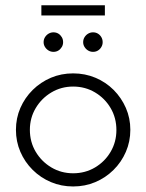

<svg xmlns="http://www.w3.org/2000/svg" viewBox="-20 -689 547 718"><path d="M253.5 8.3Q209 8.3 170.5 -8Q131.9 -24.3 102.4 -53.5Q72.9 -82.6 56.2 -121.2Q39.6 -159.7 39.6 -203.5Q39.6 -247.2 56.2 -285.4Q72.9 -323.6 102.4 -352.8Q131.9 -381.9 170.5 -398.3Q209 -414.6 253.5 -414.6Q297.9 -414.6 336.8 -398.3Q375.7 -381.9 404.9 -352.8Q434 -323.6 450.7 -285.4Q467.4 -247.2 467.4 -203.5Q467.4 -159.7 450.7 -121.2Q434 -82.6 404.5 -53.5Q375 -24.3 336.5 -8Q297.9 8.3 253.5 8.3ZM253.5 -41Q298.6 -41 335.4 -62.8Q372.2 -84.7 393.8 -121.5Q415.3 -158.3 415.3 -202.8Q415.3 -247.9 393.8 -284.7Q372.2 -321.5 335.4 -343.4Q298.6 -365.3 253.5 -365.3Q209 -365.3 172.2 -343.4Q135.4 -321.5 113.5 -284.7Q91.7 -247.9 91.7 -203.5Q91.7 -158.3 113.5 -121.5Q135.4 -84.7 172.2 -62.8Q209 -41 253.5 -41ZM134.7 -631.2V-669.4H372.2V-631.2ZM179.9 -495.1Q170.1 -495.1 161.8 -500Q153.5 -504.9 148.3 -513.2Q143.1 -521.5 143.1 -531.2Q143.1 -541.7 148.3 -550Q153.5 -558.3 161.8 -563.2Q170.1 -568.1 179.9 -568.1Q190.3 -568.1 198.3 -563.2Q206.2 -558.3 211.1 -550Q216 -541.7 216 -531.2Q216 -521.5 211.1 -513.2Q206.2 -504.9 198.3 -500Q190.3 -495.1 179.9 -495.1ZM327.8 -495.1Q318.1 -495.1 309.7 -500Q301.4 -504.9 296.2 -513.2Q291 -521.5 291 -531.2Q291 -541.7 296.2 -550Q301.4 -558.3 309.7 -563.2Q318.1 -568.1 327.8 -568.1Q338.2 -568.1 346.2 -563.2Q354.2 -558.3 359 -550Q363.9 -541.7 363.9 -531.2Q363.9 -521.5 359 -513.2Q354.2 -504.9 346.2 -500Q338.2 -495.1 327.8 -495.1Z"/></svg>

Font: Afacad Flux Light
Style: Regular
Weight: 300
Designer: Kristian Moeller
Foundry: Dicotype
Version: Version 1.100